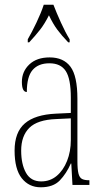

<svg xmlns="http://www.w3.org/2000/svg" viewBox="-20 -786 440 816"><path d="M153 10Q103 10 72.5 -28.5Q42 -67 42 -146Q42 -224 85.5 -261.5Q129 -299 218 -303L281 -306V-371Q281 -451 259.5 -484Q238 -517 190 -517Q143 -517 118.5 -488.5Q94 -460 94 -395Q73 -395 73 -438Q73 -482 104.5 -512Q136 -542 191 -542Q250 -542 279.5 -502.5Q309 -463 309 -366V-103Q309 -66 313.5 -48.5Q318 -31 328.5 -25.5Q339 -20 358 -20H360V0H288L283 -91H281Q262 -48 234 -19Q206 10 153 10ZM155 -15Q193 -15 221 -38.5Q249 -62 265 -102Q281 -142 281 -191V-283L219 -280Q139 -277 104.5 -242.5Q70 -208 70 -146Q70 -88 90.5 -51.5Q111 -15 155 -15ZM98 -619Q115 -648 135 -690Q155 -732 166 -766H207Q220 -732 239 -690Q258 -648 276 -619V-606H270Q242 -635 223.5 -660Q205 -685 188 -721Q170 -685 150.5 -660Q131 -635 104 -606H98Z"/></svg>

Font: Noto Serif Tamil ExtraCondensed Thin
Style: Regular
Weight: 100
Width: 2
Designer: Indian Type Foundry, Tom Grace, and the Monotype Design Team
Foundry: Monotype Imaging Inc.
Version: Version 2.004; ttfautohint (v1.8.4.7-5d5b)